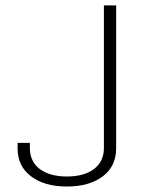

<svg xmlns="http://www.w3.org/2000/svg" viewBox="-20 -678 550 703"><path d="M225.1 4.9C280.3 4.9 324.2 -7.8 356.9 -32.7C389.2 -57.6 405.3 -91.3 405.3 -134.8V-658.2H360.4V-134.8C360.4 -70.3 308.6 -31.7 225.1 -31.7C141.1 -31.7 89.4 -70.3 89.4 -134.8V-154.8H44.4V-134.8C44.4 -91.3 60.5 -57.6 93.3 -32.7C125.5 -7.8 169.4 4.9 225.1 4.9Z"/></svg>

Font: Estedad ExtraLight
Style: Regular
Weight: 200
Designer: Amin Abedi
Version: Version 7.3